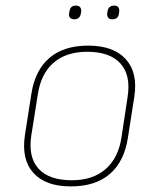

<svg xmlns="http://www.w3.org/2000/svg" viewBox="-20 -654 552 686"><path d="M233 12Q143 12 99.5 -36Q56 -84 69 -171L92 -318Q105 -403 156.5 -447Q208 -491 295 -491Q385 -491 429 -443Q473 -395 460 -309L437 -162Q424 -77 372.5 -32.5Q321 12 233 12ZM237 -10Q312 -10 357.5 -50Q403 -90 414 -163L436 -308Q448 -386 410 -427.5Q372 -469 292 -469Q216 -469 171 -429.5Q126 -390 115 -316L92 -171Q80 -93 117.5 -51.5Q155 -10 237 -10ZM381 -585Q371 -585 366.5 -591Q362 -597 363 -606L364 -613Q366 -624 372 -629Q378 -634 388 -634Q398 -634 402.5 -628.5Q407 -623 406 -613L405 -606Q404 -595 397.5 -590Q391 -585 381 -585ZM245 -585Q235 -585 230 -591Q225 -597 227 -606L228 -613Q230 -624 235.5 -629Q241 -634 251 -634Q261 -634 266 -628.5Q271 -623 270 -613L269 -606Q267 -595 261 -590Q255 -585 245 -585Z"/></svg>

Font: Sofia Sans Thin
Style: Italic
Weight: 250
Italic angle: -9°
Version: Version 4.100-B